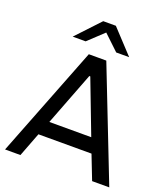

<svg xmlns="http://www.w3.org/2000/svg" viewBox="-159 -1005 970 1115"><g transform="rotate(20 326.0 -447.5)"><path d="M498 -750H418L324 -839L229 -750H149L285 -895H363ZM648 0H542L484 -149H156L99 0H4L272 -686H380ZM318 -568 191 -238H450L324 -568Z"/></g></svg>

Font: Chivo
Style: Regular
Weight: 400
Designer: Hector Gatti
Foundry: Omnibus-Type
Version: Version 1.006; ttfautohint (v1.4.1)